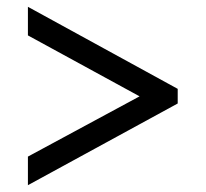

<svg xmlns="http://www.w3.org/2000/svg" viewBox="-20 -640 604 564"><path d="M62 -96V-180L390 -357L62 -536V-620L502 -379V-336Z"/></svg>

Font: Noto Serif Thai ExtraBold
Style: Regular
Weight: 800
Version: Version 2.001